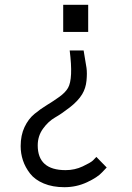

<svg xmlns="http://www.w3.org/2000/svg" viewBox="-20 -571 551 799"><path d="M328 -361H270Q285 -243 263 -205Q252 -186 227 -168Q202 -150 175.5 -134Q149 -118 123.5 -97Q98 -76 82 -42Q66 -8 66 37Q66 68 75.5 96.5Q85 125 105 151Q125 177 162 192.5Q199 208 248 208Q298 208 342 187.5Q386 167 405 146L424 126L381 82Q376 88 366.5 97Q357 106 324 121.5Q291 137 253 137Q137 137 137 34Q137 -5 159 -35.5Q181 -66 209 -82Q237 -98 271 -124.5Q305 -151 322 -179Q337 -204 340 -235.5Q343 -267 340 -288.5Q337 -310 328 -361ZM347 -551V-438H243V-551Z"/></svg>

Font: Biancoenero Regular
Style: Regular
Weight: 400
Designer: Riccardo Lorusso, Umberto Mischi
Foundry: Biancoenero Edizioni
Version: Version 0.000